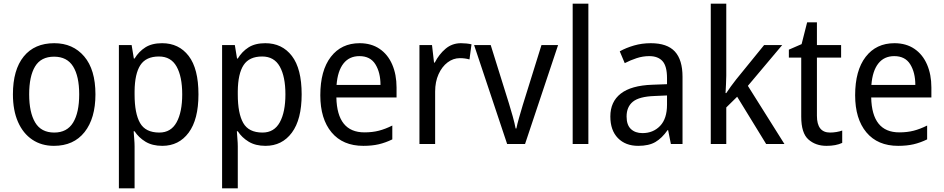

<svg xmlns="http://www.w3.org/2000/svg" viewBox="-20 -780 5111 1040"><path d="M497 -269Q497 -139 438 -64.5Q379 10 272 10Q205 10 155 -23.5Q105 -57 77.5 -119.5Q50 -182 50 -269Q50 -402 108.5 -474Q167 -546 274 -546Q375 -546 436 -474.5Q497 -403 497 -269ZM138 -269Q138 -171 170.5 -116.5Q203 -62 274 -62Q343 -62 376 -116Q409 -170 409 -269Q409 -367 376 -420Q343 -473 273 -473Q202 -473 170 -420Q138 -367 138 -269Z M858 -546Q949 -546 1002 -477Q1055 -408 1055 -269Q1055 -133 1002 -61.5Q949 10 859 10Q805 10 768 -12.5Q731 -35 709 -69H704Q705 -51 707 -28Q709 -5 709 13V240H624V-536H693L705 -463H709Q732 -501 767.5 -523.5Q803 -546 858 -546ZM841 -474Q771 -474 740.5 -427.5Q710 -381 709 -286V-268Q709 -166 738.5 -114Q768 -62 843 -62Q906 -62 936.5 -117.5Q967 -173 967 -269Q967 -365 936.5 -419.5Q906 -474 841 -474Z M1417 -546Q1508 -546 1561 -477Q1614 -408 1614 -269Q1614 -133 1561 -61.5Q1508 10 1418 10Q1364 10 1327 -12.5Q1290 -35 1268 -69H1263Q1264 -51 1266 -28Q1268 -5 1268 13V240H1183V-536H1252L1264 -463H1268Q1291 -501 1326.5 -523.5Q1362 -546 1417 -546ZM1400 -474Q1330 -474 1299.5 -427.5Q1269 -381 1268 -286V-268Q1268 -166 1297.5 -114Q1327 -62 1402 -62Q1465 -62 1495.5 -117.5Q1526 -173 1526 -269Q1526 -365 1495.5 -419.5Q1465 -474 1400 -474Z M1928 -546Q1991 -546 2036 -515.5Q2081 -485 2104.5 -430.5Q2128 -376 2128 -306V-252H1802Q1806 -63 1954 -63Q1997 -63 2032 -72Q2067 -81 2105 -100V-25Q2068 -7 2031.5 1.5Q1995 10 1948 10Q1837 10 1776 -63Q1715 -136 1715 -264Q1715 -398 1772 -472Q1829 -546 1928 -546ZM1927 -476Q1872 -476 1840.5 -436Q1809 -396 1803 -320H2041Q2041 -387 2013.5 -431.5Q1986 -476 1927 -476Z M2477 -546Q2491 -546 2506 -544.5Q2521 -543 2534 -540L2523 -458Q2499 -465 2471 -465Q2435 -465 2404.5 -442Q2374 -419 2355.5 -378Q2337 -337 2337 -284V0H2252V-536H2320L2331 -441H2335Q2358 -486 2393.5 -516Q2429 -546 2477 -546Z M2727 0 2548 -536H2638L2737 -219Q2747 -187 2757.5 -149Q2768 -111 2773 -84H2777Q2781 -105 2791.5 -142Q2802 -179 2812 -212L2913 -536H3003L2824 0Z M3167 0H3082V-760H3167Z M3505 -546Q3594 -546 3635.5 -501Q3677 -456 3677 -364V0H3614L3599 -75H3596Q3566 -32 3530.5 -11Q3495 10 3437 10Q3368 10 3327 -32Q3286 -74 3286 -149Q3286 -229 3342.5 -273Q3399 -317 3513 -321L3593 -324V-357Q3593 -422 3568.5 -449Q3544 -476 3497 -476Q3462 -476 3428.5 -465Q3395 -454 3364 -438L3337 -502Q3371 -521 3414 -533.5Q3457 -546 3505 -546ZM3525 -260Q3442 -257 3408 -229Q3374 -201 3374 -149Q3374 -103 3397.5 -81Q3421 -59 3460 -59Q3518 -59 3555.5 -98Q3593 -137 3593 -213V-263Z M3914 -370Q3914 -350 3912.5 -324Q3911 -298 3910 -276H3914Q3923 -290 3939 -312Q3955 -334 3967 -349L4119 -536H4217L4031 -315L4229 0H4130L3973 -256L3914 -198V0H3830V-760H3914Z M4476 -62Q4493 -62 4511 -65Q4529 -68 4542 -73V-6Q4508 10 4457 10Q4398 10 4359 -24.5Q4320 -59 4320 -148V-468H4253V-511L4322 -541L4352 -659H4405V-536H4536V-468H4405V-153Q4405 -62 4476 -62Z M4825 -546Q4888 -546 4933 -515.5Q4978 -485 5001.5 -430.5Q5025 -376 5025 -306V-252H4699Q4703 -63 4851 -63Q4894 -63 4929 -72Q4964 -81 5002 -100V-25Q4965 -7 4928.5 1.5Q4892 10 4845 10Q4734 10 4673 -63Q4612 -136 4612 -264Q4612 -398 4669 -472Q4726 -546 4825 -546ZM4824 -476Q4769 -476 4737.5 -436Q4706 -396 4700 -320H4938Q4938 -387 4910.5 -431.5Q4883 -476 4824 -476Z"/></svg>

Font: Noto Sans Gurmukhi SemiCondensed
Style: Regular
Weight: 400
Width: 4
Designer: Jelle Bosma - Monotype Design Team
Foundry: Monotype Imaging Inc.
Version: Version 2.004; ttfautohint (v1.8.4.7-5d5b)